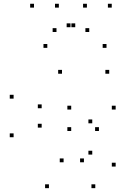

<svg xmlns="http://www.w3.org/2000/svg" viewBox="-20 -969 660 999"><path d="M475.8 10V-10H455.8V10ZM581.8 -102.4V-122.4H561.8V-102.4ZM581.8 -399V-419H561.8V-399ZM350.5 -399V-419H330.5V-399ZM350.5 -287.4V-307.4H330.5V-287.4ZM494.8 -287.4V-307.4H474.8V-287.4ZM460 -327.4V-347.4H440V-327.4ZM460 -164.7V-184.7H440V-164.7ZM416.7 -124.6V-144.6H396.7V-124.6ZM310.9 -124.6V-144.6H290.9V-124.6ZM196.8 -305V-325H176.8V-305ZM196.8 -405.8V-425.8H176.8V-405.8ZM302.6 -585.4V-605.4H282.6V-585.4ZM548.3 -585.4V-605.4H528.3V-585.4ZM534.2 -720V-740H514.2V-720ZM226.2 -720V-740H206.2V-720ZM50.8 -455.8V-475.8H30.8V-455.8ZM50.8 -255V-275H30.8V-255ZM234.6 10V-10H214.6V10ZM286.2 -929.4V-949.4H266.2V-929.4ZM371.5 -827.4V-847.4H351.5V-827.4ZM346.8 -827.4V-847.4H326.8V-827.4ZM432.2 -929.4V-949.4H412.2V-929.4ZM561.4 -929.4V-949.4H541.4V-929.4ZM444.4 -802.5V-822.5H424.4V-802.5ZM273.9 -802.5V-822.5H253.9V-802.5ZM156.9 -929.4V-949.4H136.9V-929.4Z"/></svg>

Font: Monaspace Krypton Dots Var
Style: Regular
Weight: 400
Designer: Riley Cran and the Lettermatic Team
Version: Version 1.100 (Monaspace Krypton Dots)